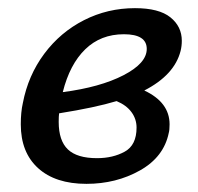

<svg xmlns="http://www.w3.org/2000/svg" viewBox="-20 -445 486 471"><path d="M334 -223Q396 -194 396 -140Q396 -126 394 -119Q382 -60 323.5 -27Q265 6 192 6Q116 6 73.5 -32.5Q31 -71 31 -140Q31 -170 36 -192Q49 -260 88.5 -313Q128 -366 186 -395.5Q244 -425 311 -425Q370 -425 398 -402.5Q426 -380 426 -345Q426 -332 423 -320Q408 -261 334 -223ZM284 -361Q227 -361 189 -324Q151 -287 134 -219Q226 -231 283 -260.5Q340 -290 340 -325Q340 -361 284 -361ZM266 -197Q213 -181 125 -167Q124 -160 124 -146Q124 -100 146.5 -78.5Q169 -57 218 -57Q257 -57 286 -73Q315 -89 315 -132Q315 -153 302.5 -170Q290 -187 266 -197Z"/></svg>

Font: Ysabeau Semibold
Style: Italic
Weight: 600
Italic angle: -12°
Designer: Christian Thalmann (Catharsis Fonts)
Version: Version 0.003